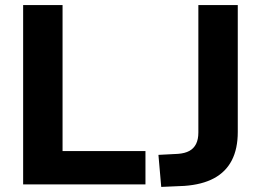

<svg xmlns="http://www.w3.org/2000/svg" viewBox="-20 -725 1026 755"><path d="M71 0V-705H226V-131H552V0ZM614 10 603 -116 680 -120Q707 -122 724.5 -131.5Q742 -141 751 -159Q760 -177 760 -204V-705H915V-206Q915 -140 891.5 -94.5Q868 -49 821.5 -24Q775 1 705 6Z"/></svg>

Font: Nunito Sans 12pt ExtraBold
Style: Regular
Weight: 800
Designer: Vernon Adams
Foundry: Vernon Adams
Version: Version 3.101;gftools[0.9.27]